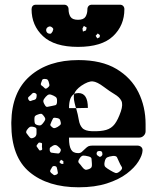

<svg xmlns="http://www.w3.org/2000/svg" viewBox="-20 -785 663 815"><path d="M314 10Q183 10 105.5 -54.5Q28 -119 28 -259V-266Q30 -395 107.5 -462.5Q185 -530 313 -530Q411 -530 474 -492.5Q537 -455 567.5 -393.5Q598 -332 598 -258V-228Q598 -217 590 -209Q582 -201 571 -201H273V-196Q273 -166 281.5 -150.5Q290 -135 312 -135Q321 -135 327 -140Q333 -145 341 -153Q350 -162 356 -164.5Q362 -167 374 -167H563Q573 -167 579.5 -161Q586 -155 585 -145Q584 -126 567.5 -99.5Q551 -73 518 -48Q485 -23 434 -6.5Q383 10 314 10ZM170 -450Q161 -450 159 -445.5Q157 -441 154 -432Q152 -427 154.5 -424Q157 -421 162 -418Q167 -413 170.5 -410Q174 -407 180 -411Q187 -416 189 -420Q191 -424 188 -433Q186 -442 182.5 -446Q179 -450 170 -450ZM273 -326H303Q302 -328 301 -331Q296 -349 294 -362Q292 -375 295 -386Q302 -390 313 -390Q353 -390 353 -327L303 -326Q311 -298 314.5 -276Q318 -254 329.5 -241.5Q341 -229 371 -228Q408 -227 430.5 -233.5Q453 -240 467 -258.5Q481 -277 493 -312Q503 -342 495 -357.5Q487 -373 466.5 -385Q446 -397 421 -416Q392 -438 373.5 -439.5Q355 -441 325 -421Q300 -403 295 -386Q273 -374 273 -326ZM129 -390Q123 -392 119.5 -390Q116 -388 112 -383Q106 -377 101.5 -373.5Q97 -370 101 -362Q106 -354 111 -356.5Q116 -359 125 -361Q134 -363 135 -373Q136 -379 135.5 -383Q135 -387 129 -390ZM207 -379Q195 -385 188.5 -384Q182 -383 174 -374Q165 -364 164 -357.5Q163 -351 170 -340Q175 -330 181.5 -331.5Q188 -333 199 -335Q209 -337 215 -338.5Q221 -340 222 -351Q223 -363 220.5 -368.5Q218 -374 207 -379ZM164 -295Q159 -302 154 -302Q149 -302 141 -299Q132 -296 129 -292.5Q126 -289 126 -280Q126 -269 127.5 -263Q129 -257 139 -254Q150 -251 155 -254.5Q160 -258 167 -268Q173 -276 172 -281.5Q171 -287 164 -295ZM215 -285Q207 -286 205 -282Q203 -278 199 -270Q196 -262 194 -257.5Q192 -253 198 -248Q205 -241 210 -241Q215 -241 224 -246Q232 -251 236 -255Q240 -259 237 -269Q235 -279 230 -281.5Q225 -284 215 -285ZM124 -246Q112 -249 106.5 -246Q101 -243 94 -233Q89 -224 92.5 -219.5Q96 -215 102 -207Q107 -200 111 -198.5Q115 -197 122 -200Q135 -205 135 -219Q135 -230 135 -236.5Q135 -243 124 -246ZM158 -163Q158 -170 158.5 -174Q159 -178 153 -179Q146 -181 143.5 -178.5Q141 -176 137 -170Q134 -166 135.5 -163.5Q137 -161 140 -157Q144 -152 146 -148.5Q148 -145 154 -147Q160 -149 159 -153Q158 -157 158 -163ZM226 -164Q217 -173 205 -167Q197 -162 193.5 -159Q190 -156 191 -147Q193 -138 198 -137Q203 -136 212 -135Q221 -134 226.5 -133.5Q232 -133 236 -141Q240 -149 236.5 -153.5Q233 -158 226 -164ZM414 -137Q412 -142 409.5 -143Q407 -144 402 -144Q393 -144 391 -138Q388 -130 394 -125Q399 -122 401.5 -120Q404 -118 409 -121Q414 -125 414.5 -128Q415 -131 414 -137ZM370 -92Q369 -104 368.5 -111Q368 -118 356 -121Q341 -125 333 -124.5Q325 -124 317 -111Q309 -99 315 -93Q321 -87 329 -76Q336 -67 341.5 -65Q347 -63 357 -67Q367 -71 369 -76.5Q371 -82 370 -92ZM485 -99Q480 -111 476.5 -117.5Q473 -124 459 -123Q443 -121 435 -117Q427 -113 424 -97Q421 -82 427.5 -76Q434 -70 448 -62Q461 -54 469.5 -51Q478 -48 490 -59Q502 -69 496.5 -77Q491 -85 485 -99ZM249 -101 239 -107 232 -97 239 -90 249 -89ZM213 -80Q206 -81 203.5 -78.5Q201 -76 198 -70Q194 -64 193 -60Q192 -56 197 -51Q204 -45 208 -42.5Q212 -40 220 -44Q227 -48 225.5 -53Q224 -58 223 -66Q222 -72 220.5 -75.5Q219 -79 213 -80ZM311 -586Q211 -586 162.5 -631.5Q114 -677 114 -746Q114 -754 118.5 -759.5Q123 -765 133 -765H252Q261 -765 266 -759.5Q271 -754 271 -746Q271 -727 279 -714Q287 -701 311 -701Q335 -701 343 -714Q351 -727 351 -746Q351 -754 356 -759.5Q361 -765 370 -765H489Q498 -765 503 -759.5Q508 -754 508 -746Q508 -677 460 -631.5Q412 -586 311 -586ZM348 -668 336 -675 330 -664 332 -651 345 -656ZM203 -667Q194 -676 185 -671Q175 -666 176 -655Q178 -644 189 -642Q195 -641 197.5 -643.5Q200 -646 203 -651Q205 -657 206 -660Q207 -663 203 -667ZM404 -636 395 -643 386 -633 393 -622 403 -627Z"/></svg>

Font: Rubik Moonrocks
Style: Regular
Weight: 400
Designer: Hubert and Fischer, NaN
Foundry: Hubert and Fischer, NaN
Version: Version 2.200